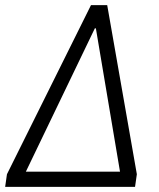

<svg xmlns="http://www.w3.org/2000/svg" viewBox="-24 -725 617 745"><path d="M-4 0 3 -49 329 -705H392L507 -49L500 0ZM344 -615 61 -27 65 -59H453L447 -27L348 -615Z"/></svg>

Font: Nunito Sans 7pt SemiCondensed Light
Style: Italic
Weight: 300
Width: 4
Italic angle: -9°
Designer: Vernon Adams
Foundry: Vernon Adams
Version: Version 3.101;gftools[0.9.27]